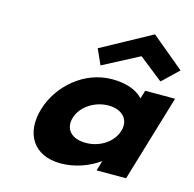

<svg xmlns="http://www.w3.org/2000/svg" viewBox="-120 -963 1114 1101"><g transform="rotate(15 436.5 -412.5)"><path d="M369.4 -678 410.2 -587 624 -699 766 -587 861.2 -678 666.2 -840ZM146.2 -256C191.1 -406 332.5 -528 496.6 -528C580.1 -528 642.2 -505 680.8 -464L695.4 -513H872.8L719.4 0H544.4L561.7 -58H559.3C500.8 -16 418.9 15 334.2 15C170.1 15 101.3 -106 146.2 -256ZM334.2 -256C313.2 -186 356.4 -136 443.5 -136C527 -136 602 -186 623 -256C644.2 -327 595.4 -377 515.6 -377C434.5 -377 355.4 -327 334.2 -256Z"/></g></svg>

Font: Hussar
Style: BdSuprExtOblThree
Weight: 700
Foundry: Cannot Into Space Fonts
Version: Version 2.00